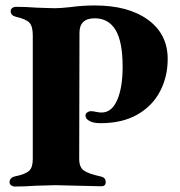

<svg xmlns="http://www.w3.org/2000/svg" viewBox="-20 -680 659 703"><path d="M15 -12Q15 -29 34 -34Q73 -42 86.5 -54.5Q100 -67 100 -97V-551Q100 -583 88 -596.5Q76 -610 40 -618Q19 -623 19 -639Q19 -646 24.5 -650.5Q30 -655 39 -655Q75 -655 114 -652Q164 -650 183 -650Q202 -650 238 -654Q282 -660 327 -660Q450 -660 522 -607.5Q594 -555 594 -464Q594 -399 566 -345.5Q538 -292 483 -260.5Q428 -229 348 -229Q322 -229 307.5 -237Q293 -245 293 -257Q293 -264 299.5 -268.5Q306 -273 312 -273Q320 -273 331.5 -270.5Q343 -268 352 -268Q389 -268 409 -313.5Q429 -359 429 -435Q429 -528 403 -570.5Q377 -613 327 -613Q271 -613 271 -560L270 -98Q270 -68 286.5 -56Q303 -44 348 -34Q358 -32 362.5 -27Q367 -22 367 -13Q367 2 351 2L264 0L183 -2Q165 -2 111 0Q71 3 33 3Q27 3 21 -1.5Q15 -6 15 -12Z"/></svg>

Font: EB Garamond ExtraBold
Style: Regular
Weight: 800
Designer: Georg Duffner and Octavio Pardo
Foundry: Georg Duffner
Version: Version 1.000